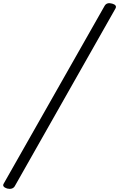

<svg xmlns="http://www.w3.org/2000/svg" viewBox="-108 -1118 754 1215"><path d="M-63 75Q-79 70 -85 62Q-91 54 -84 43L554 -1081Q561 -1093 573 -1096.5Q585 -1100 602 -1095Q617 -1091 623 -1083Q629 -1075 622 -1063L-15 61Q-22 72 -34.5 75.5Q-47 79 -63 75Z"/></svg>

Font: Playwrite CO Light
Style: Regular
Weight: 300
Version: Version 1.002